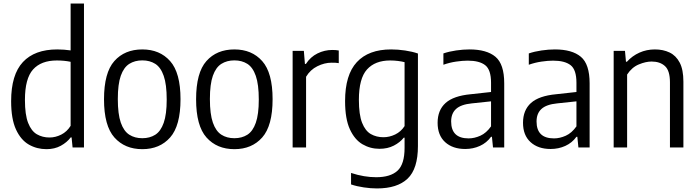

<svg xmlns="http://www.w3.org/2000/svg" viewBox="-20 -828 3922 1078"><path d="M241 9.5Q187 9.5 142 -16.2Q97 -42 69.8 -101Q42.5 -160 42.5 -260Q42.5 -408.5 108.5 -479.5Q174.5 -550.5 302 -550.5Q320.5 -550.5 340 -549Q359.5 -547.5 376.5 -545V-808H451.5V0H387.5L382 -56.5H377Q356 -28.5 321.2 -9.5Q286.5 9.5 241 9.5ZM258 -56Q291.5 -56 323.8 -72.2Q356 -88.5 376.5 -121.5V-481Q341 -488.5 299 -488.5Q211 -488.5 165.5 -437.8Q120 -387 120 -267Q120 -183.5 138 -137.8Q156 -92 187.2 -74Q218.5 -56 258 -56Z M779 9.5Q681 9.5 622.5 -56Q564 -121.5 564 -270.5Q564 -420 622 -485.2Q680 -550.5 779 -550.5Q877 -550.5 935.2 -485Q993.5 -419.5 993.5 -271Q993.5 -122 935.2 -56.2Q877 9.5 779 9.5ZM779 -52Q821 -52 851.8 -71.5Q882.5 -91 899.2 -138.5Q916 -186 916 -269Q916 -354 899.2 -402Q882.5 -450 851.8 -469.5Q821 -489 779 -489Q737 -489 706 -469.5Q675 -450 658.2 -402.8Q641.5 -355.5 641.5 -272Q641.5 -187.5 658.2 -139.5Q675 -91.5 705.8 -71.8Q736.5 -52 779 -52Z M1296 9.5Q1198 9.5 1139.5 -56Q1081 -121.5 1081 -270.5Q1081 -420 1139 -485.2Q1197 -550.5 1296 -550.5Q1394 -550.5 1452.2 -485Q1510.5 -419.5 1510.5 -271Q1510.5 -122 1452.2 -56.2Q1394 9.5 1296 9.5ZM1296 -52Q1338 -52 1368.8 -71.5Q1399.5 -91 1416.2 -138.5Q1433 -186 1433 -269Q1433 -354 1416.2 -402Q1399.5 -450 1368.8 -469.5Q1338 -489 1296 -489Q1254 -489 1223 -469.5Q1192 -450 1175.2 -402.8Q1158.5 -355.5 1158.5 -272Q1158.5 -187.5 1175.2 -139.5Q1192 -91.5 1222.8 -71.8Q1253.5 -52 1296 -52Z M1623 0V-542.5H1686L1692 -469H1697.5Q1723 -508.5 1762.5 -528Q1802 -547.5 1845.5 -547.5Q1856 -547.5 1865.2 -546.8Q1874.5 -546 1882 -544.5V-473.5Q1872 -475.5 1862.2 -475.8Q1852.5 -476 1841.5 -476Q1802 -476 1762 -456.2Q1722 -436.5 1698.5 -397V0Z M2096.5 230Q2062 230 2022.8 224.2Q1983.5 218.5 1951 207.5V143Q1989 155.5 2024 161.2Q2059 167 2092 167Q2172 167 2211.8 130.5Q2251.5 94 2251.5 2.5V-55H2247Q2226 -28.5 2191.2 -10.5Q2156.5 7.5 2110.5 7.5Q2059 7.5 2015.2 -18Q1971.5 -43.5 1944.5 -102Q1917.5 -160.5 1917.5 -260.5Q1917.5 -408 1983.5 -479.2Q2049.5 -550.5 2176 -550.5Q2214 -550.5 2254.5 -544.5Q2295 -538.5 2326.5 -527.5V-8Q2326.5 120 2268.5 175Q2210.5 230 2096.5 230ZM2133 -57.5Q2166.5 -57.5 2198.8 -73Q2231 -88.5 2251.5 -120V-479Q2236 -483 2214.2 -485.8Q2192.5 -488.5 2171 -488.5Q2086 -488.5 2040.5 -438Q1995 -387.5 1995 -267.5Q1995 -184 2013 -138.5Q2031 -93 2062.2 -75.2Q2093.5 -57.5 2133 -57.5Z M2592 8.5Q2521.5 8.5 2479.2 -30Q2437 -68.5 2437 -138.5Q2437 -209.5 2481.8 -249.8Q2526.5 -290 2623.5 -299L2737 -311.5V-363.5Q2737 -436.5 2704.2 -462Q2671.5 -487.5 2606 -487.5Q2577 -487.5 2541 -482.2Q2505 -477 2469.5 -464.5V-528Q2501.5 -539 2541.2 -544.8Q2581 -550.5 2616 -550.5Q2712.5 -550.5 2761.8 -509.2Q2811 -468 2811 -360V0H2748L2742 -60H2737Q2712.5 -26 2674.5 -8.8Q2636.5 8.5 2592 8.5ZM2513 -146Q2513 -51 2611 -51Q2643.5 -51 2677 -66Q2710.5 -81 2737 -118.5V-259L2628.5 -247.5Q2568 -241.5 2540.5 -216.2Q2513 -191 2513 -146Z M3071.5 8.5Q3001 8.5 2958.8 -30Q2916.5 -68.5 2916.5 -138.5Q2916.5 -209.5 2961.2 -249.8Q3006 -290 3103 -299L3216.5 -311.5V-363.5Q3216.5 -436.5 3183.8 -462Q3151 -487.5 3085.5 -487.5Q3056.5 -487.5 3020.5 -482.2Q2984.5 -477 2949 -464.5V-528Q2981 -539 3020.8 -544.8Q3060.5 -550.5 3095.5 -550.5Q3192 -550.5 3241.2 -509.2Q3290.5 -468 3290.5 -360V0H3227.5L3221.5 -60H3216.5Q3192 -26 3154 -8.8Q3116 8.5 3071.5 8.5ZM2992.5 -146Q2992.5 -51 3090.5 -51Q3123 -51 3156.5 -66Q3190 -81 3216.5 -118.5V-259L3108 -247.5Q3047.5 -241.5 3020 -216.2Q2992.5 -191 2992.5 -146Z M3425.5 0V-542.5H3489L3494.5 -481.5H3500Q3530 -514.5 3570.2 -532.5Q3610.5 -550.5 3657 -550.5Q3703.5 -550.5 3739.5 -533.2Q3775.5 -516 3796.2 -476.5Q3817 -437 3817 -369.5V0H3741.5V-365.5Q3741.5 -431.5 3713.5 -457Q3685.5 -482.5 3638.5 -482.5Q3605.5 -482.5 3566.5 -466.2Q3527.5 -450 3501 -409.5V0Z"/></svg>

Font: Encode Sans Semi Condensed
Style: Regular
Weight: 400
Width: 4
Designer: Multiple Designers
Foundry: Impallari Type
Version: Version 3.000; ttfautohint (v1.8.3) -l 8 -r 50 -G 200 -x 14 